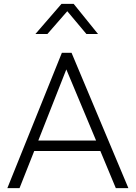

<svg xmlns="http://www.w3.org/2000/svg" viewBox="-20 -973 702 993"><path d="M18 0 300 -700H350L644 0H579L499 -192H157L81 0ZM178 -246H477L323 -614ZM163 -797 298 -953H361L487 -797H427L328 -915L225 -797Z"/></svg>

Font: Geologica Thin Roman Thin
Style: Regular
Weight: 250
Version: Version 1.010;gftools[0.9.28]